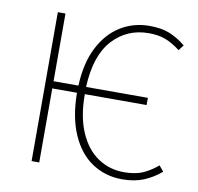

<svg xmlns="http://www.w3.org/2000/svg" viewBox="-79 -775 893 866"><g transform="rotate(10 368.0 -341.5)"><path d="M712 -56Q676 -25 633.5 -7.5Q591 10 535 10Q458 10 397.5 -30Q337 -70 302.5 -148.5Q268 -227 267 -339H154V0H119V-682H154V-372H268Q272 -476 309 -548Q346 -620 405.5 -656.5Q465 -693 538 -693Q592 -693 629.5 -678Q667 -663 704 -633L685 -608Q648 -636 616 -648Q584 -660 540 -660Q440 -660 374.5 -588Q309 -516 303 -372H586V-339H303Q303 -236 334 -165Q365 -94 418 -58.5Q471 -23 537 -23Q588 -23 622 -37.5Q656 -52 691 -81Z"/></g></svg>

Font: FiraGO UltraLight
Style: Regular
Weight: 200
Designer: bBox Type
Foundry: bBox Type GmbH
Version: Version 1.001